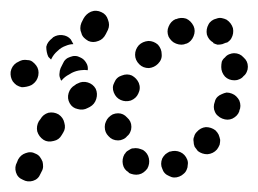

<svg xmlns="http://www.w3.org/2000/svg" viewBox="-26 -310 486 361"><path d="M54 -6Q52 -11 49 -15Q46 -19 41 -21Q32 -26 22 -22Q13 -19 8 -10L6 -5Q1 4 4 14Q7 24 17 28Q26 33 36 30Q46 27 50 17L52 13Q55 8 55 3Q55 -2 54 -6ZM279 -12Q277 -7 277 -2Q277 3 279 7Q282 17 292 21Q301 26 311 22Q316 20 319 17Q323 14 325 9Q327 5 327 0Q328 -5 326 -10Q322 -20 313 -24Q304 -28 294 -25H293Q289 -23 285 -20Q281 -16 279 -12ZM224 -31Q223 -31 222 -31Q221 -30 220 -30Q218 -29 215 -27Q213 -26 211 -24Q210 -22 208 -20Q203 -11 205 -1Q207 9 216 14V15Q220 17 225 18Q230 19 235 18Q240 17 244 14Q248 11 251 7Q256 -2 254 -12Q252 -22 243 -28Q238 -30 234 -31Q229 -32 224 -31ZM338 -44Q338 -39 340 -34Q343 -30 346 -26Q354 -20 364 -20Q375 -21 382 -29Q385 -33 387 -38Q388 -43 388 -47Q387 -52 385 -57Q383 -61 379 -65Q371 -71 361 -71Q351 -70 344 -62Q340 -58 339 -53Q337 -49 338 -44ZM84 -95Q75 -100 65 -98Q55 -95 50 -86L47 -82Q42 -73 44 -63Q47 -53 56 -47Q64 -42 75 -45Q85 -47 90 -56L93 -61Q98 -69 95 -79Q93 -89 84 -95ZM196 -97Q191 -97 186 -95Q182 -93 178 -89Q175 -86 173 -81Q171 -77 171 -72V-71Q171 -61 178 -54Q185 -46 196 -46Q201 -46 205 -48Q210 -50 213 -54Q217 -57 219 -62Q221 -66 221 -71V-72Q221 -82 213 -89Q206 -97 196 -97ZM378 -100Q380 -95 384 -92Q387 -89 392 -87Q402 -83 411 -87Q421 -92 424 -101V-102Q426 -106 426 -111Q426 -116 424 -121Q422 -125 418 -129Q415 -132 410 -134Q405 -136 400 -136Q395 -135 391 -133Q386 -131 383 -128Q379 -124 378 -119Q376 -114 376 -109Q376 -104 378 -100ZM154 -143Q149 -152 139 -155Q129 -158 120 -153Q117 -152 115 -150Q106 -145 103 -135Q100 -125 105 -116Q110 -107 120 -105Q130 -102 139 -107Q141 -108 143 -109Q152 -114 155 -124Q158 -134 154 -143ZM222 -168Q213 -172 203 -168Q193 -165 189 -155Q184 -146 188 -136Q192 -126 201 -122Q210 -118 220 -121Q230 -125 234 -134Q239 -144 235 -154Q231 -163 222 -168ZM42 -187Q39 -191 35 -194Q31 -197 26 -197Q21 -198 16 -197Q12 -196 7 -193L5 -192Q-4 -186 -6 -175Q-7 -165 -2 -157Q1 -153 5 -150Q10 -147 15 -146Q19 -146 24 -147Q29 -148 33 -150L36 -152Q44 -158 46 -168Q48 -179 42 -187ZM88 -182 92 -190Q96 -200 106 -203Q116 -207 125 -202Q132 -199 136 -192Q140 -186 139 -178Q133 -179 126 -178Q117 -177 109 -173Q106 -171 104 -170Q96 -166 90 -159Q90 -158 90 -158Q89 -159 88 -160Q88 -162 87 -163Q85 -168 86 -173Q86 -177 88 -182ZM415 -159Q420 -159 424 -161Q429 -163 432 -167Q436 -170 438 -175Q440 -179 440 -184V-185Q440 -195 432 -202Q425 -210 414 -210Q410 -210 405 -208Q400 -206 397 -202Q393 -199 391 -194Q390 -189 390 -184Q390 -174 397 -166Q404 -159 415 -159ZM271 -226Q263 -233 253 -233Q242 -232 235 -225Q228 -217 228 -207Q228 -197 236 -189Q243 -182 254 -182Q264 -183 271 -190Q279 -198 278 -208Q278 -218 271 -226ZM98 -224Q105 -227 112 -227Q112 -227 112 -227Q112 -227 112 -227Q109 -232 107 -236Q101 -243 91 -244Q82 -245 74 -240L72 -238Q68 -235 65 -231Q62 -227 61 -222Q61 -217 62 -212Q63 -207 65 -203Q66 -202 68 -200Q69 -199 70 -198L71 -200Q75 -208 82 -214Q89 -221 98 -224ZM375 -229V-230Q366 -235 363 -245Q361 -255 366 -264Q368 -268 372 -271Q376 -274 381 -275Q386 -277 391 -276Q396 -275 400 -273Q409 -267 412 -257Q414 -247 409 -238Q408 -236 406 -234Q404 -232 401 -230Q399 -230 397 -229Q395 -228 392 -227Q388 -226 383 -226Q379 -227 375 -229ZM338 -261Q333 -271 324 -275Q314 -278 305 -274H304Q295 -270 291 -260Q287 -251 291 -241Q293 -237 297 -233Q300 -230 305 -228Q310 -226 315 -226Q320 -226 324 -228H325Q334 -232 338 -242Q342 -252 338 -261ZM127 -248Q128 -243 132 -239Q135 -236 140 -233Q149 -229 159 -233Q168 -236 173 -246L177 -254Q181 -263 177 -273Q174 -283 165 -287Q155 -292 145 -288Q136 -284 131 -275L127 -267Q125 -262 125 -257Q125 -252 127 -248Z"/></svg>

Font: FRB American Cursive Guidelines Arrows Dotted Black
Style: Bold Italic
Weight: 900
Italic angle: -25°
Version: Version 2.0;Modular Font Editor K font №1